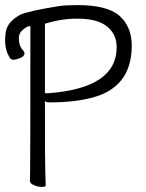

<svg xmlns="http://www.w3.org/2000/svg" viewBox="-51 -726 571 752"><path d="M139 -361Q406 -381 406 -541Q406 -592 368 -622.5Q330 -653 252 -653Q189 -653 125 -633V-361H139ZM23 -580Q23 -577 23 -574Q23 -546 39 -529Q45 -523 45 -516Q44 -505 27.5 -498.5Q11 -492 -1 -492Q-5 -493 -10 -496Q-31 -526 -31 -568Q-31 -573 -30.5 -579.5Q-30 -586 -30 -587Q-28 -621 -7 -642Q6 -656 28 -668Q56 -682 179 -702Q204 -706 254 -706Q370 -706 417.5 -663.5Q465 -621 465 -547Q465 -379 300 -341Q232 -325 149 -325Q135 -325 132 -326L125 -330V-322Q125 -81 126.5 -48.5Q128 -16 128 1Q128 6 112.5 6Q97 6 81.5 -1Q66 -8 66 -17Q66 -29 67 -58.5Q68 -88 68 -618V-623H59Q24 -605 23 -580Z"/></svg>

Font: Moon Stars Kai HW Light
Style: Regular
Weight: 300
Designer: GuiWonder
Version: Version 1.101